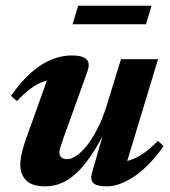

<svg xmlns="http://www.w3.org/2000/svg" viewBox="-20 -640 597 673"><path d="M302.9 -36.3 361 -237.6 372.6 -228.5Q342 -163.7 313.8 -117.5Q285.5 -71.4 257.5 -42.6Q229.6 -13.8 200.5 -0.3Q171.4 13.2 139 13.2Q92.2 13.2 71.7 -7.8Q51.1 -28.8 51.1 -62.4Q51.1 -80.3 56.6 -104.1Q62 -127.9 72.5 -157L158.4 -396.3L183.4 -361.9Q158.3 -362.9 134.9 -355Q111.5 -347 88.2 -330Q64.9 -312.9 39.3 -285.7L18.6 -304Q54.6 -355.5 90.3 -386.5Q126.1 -417.6 161.5 -431.6Q196.9 -445.7 231.2 -445.7Q269.7 -445.7 283.2 -432Q296.7 -418.3 286.5 -389.7L201.1 -152.4Q194.7 -133.8 191.5 -123.3Q188.2 -112.8 188.2 -105.1Q188.2 -94.9 195.2 -88.5Q202.2 -82.1 215.3 -82.1Q230.8 -82.1 249.3 -95Q267.8 -108 286.8 -132.5Q305.9 -157.1 323.5 -192.5Q341.1 -227.9 354.9 -272.9L404 -432.5H534L414.4 -37.7L398.1 -71.7Q418.8 -72.3 440.4 -80.1Q461.9 -87.9 485.2 -104.1Q508.4 -120.4 533.7 -146.2L553.5 -127.6Q501.8 -55.3 449.8 -21Q397.7 13.2 355.1 13.2Q319.8 13.2 307.6 2Q295.3 -9.3 302.9 -36.3ZM234.3 -555 254 -620H511.3L491.6 -555Z"/></svg>

Font: Newsreader Text
Style: Italic
Weight: 400
Italic angle: -17°
Designer: Hugues Gentile
Foundry: Production Type
Version: Version 1.001